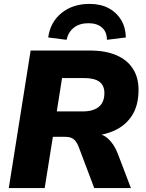

<svg xmlns="http://www.w3.org/2000/svg" viewBox="-20 -964 746 984"><path d="M25 0 137 -705H440Q521 -705 576.5 -681Q632 -657 661 -612Q690 -567 690 -504Q690 -421 654 -368Q618 -315 555 -290Q492 -265 411 -265V-283H448Q500 -283 532 -255Q564 -227 583 -178L651 0H463L383 -212Q376 -230 366.5 -241.5Q357 -253 344 -258Q331 -263 311 -263H251L209 0ZM271 -393H404Q458 -393 486.5 -416.5Q515 -440 515 -487Q515 -526 489.5 -545Q464 -564 409 -564H298ZM321 -760 227 -772Q238 -851 295.5 -897.5Q353 -944 439 -944Q496 -944 537 -922Q578 -900 601 -861.5Q624 -823 625 -772L528 -760Q528 -800 503 -822.5Q478 -845 433 -845Q388 -845 359 -822.5Q330 -800 321 -760Z"/></svg>

Font: Nunito Sans 12pt Black
Style: Italic
Weight: 900
Italic angle: -9°
Designer: Vernon Adams
Foundry: Vernon Adams
Version: Version 3.101;gftools[0.9.27]